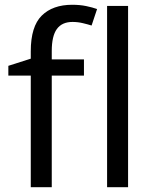

<svg xmlns="http://www.w3.org/2000/svg" viewBox="-20 -785 642 805"><path d="M332 -468H197V0H109V-468H15V-509L109 -539V-570Q109 -674 155 -719.5Q201 -765 283 -765Q315 -765 341.5 -759.5Q368 -754 387 -747L364 -678Q348 -683 327 -688Q306 -693 284 -693Q240 -693 218.5 -663.5Q197 -634 197 -571V-536H332ZM517 0H429V-760H517Z"/></svg>

Font: RS Noto Sans
Style: Regular
Weight: 400
Designer: Monotype Design Team
Foundry: Monotype Imaging Inc.
Version: Version 3.10